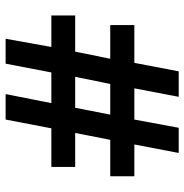

<svg xmlns="http://www.w3.org/2000/svg" viewBox="-6 -666 672 701"><g transform="rotate(90 330.5 -316.0)"><path d="M152 -167 122 0H213L245 -167H357L324 0H417L449 -167H590V-254H466L491 -382H624V-470H508L539 -632H447L417 -470H303L334 -632H241L210 -470H72V-382H195L169 -254H37V-167ZM374 -254H261L287 -382H399Z"/></g></svg>

Font: Noto Sans Bengali SemiBold
Style: Regular
Weight: 600
Designer: Jelle Bosma - Monotype Design Team
Foundry: Monotype Imaging Inc.
Version: Version 2.003